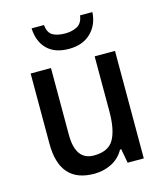

<svg xmlns="http://www.w3.org/2000/svg" viewBox="-113 -834 797 930"><g transform="rotate(-15 285.5 -369.5)"><path d="M495 -539V0H414L401 -71H395Q372 -30 332 -10Q292 10 245 10Q72 10 72 -187V-539H174V-205Q174 -76 266 -76Q339 -76 366 -123.5Q393 -171 393 -263V-539ZM438 -749Q434 -685 393 -645.5Q352 -606 283 -606Q213 -606 174.5 -644Q136 -682 133 -749H195Q199 -710 222 -696.5Q245 -683 285 -683Q320 -683 345.5 -697Q371 -711 376 -749Z"/></g></svg>

Font: Noto Sans Ethiopic SemiCondensed Medium
Style: Regular
Weight: 500
Width: 4
Designer: Monotype Design Team
Foundry: Monotype Imaging Inc.
Version: Version 2.102; ttfautohint (v1.8.4.7-5d5b)